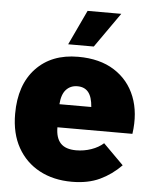

<svg xmlns="http://www.w3.org/2000/svg" viewBox="-53 -765 656 829"><g transform="rotate(5 275.0 -350.5)"><path d="M289 20Q209 20 148.5 -12.5Q88 -45 54 -105.5Q20 -166 20 -251Q20 -377 87.5 -448.5Q155 -520 270 -520Q364 -520 427 -480Q490 -440 517.5 -370Q545 -300 532 -209H207Q207 -163 228.5 -140Q250 -117 296 -117Q330 -117 361.5 -128Q393 -139 414 -158L502 -70Q461 -28 410 -4Q359 20 289 20ZM207 -309H345Q342 -352 325.5 -372.5Q309 -393 278 -393Q248 -393 229 -372.5Q210 -352 207 -309ZM293 -721H439L333 -570H222Z"/></g></svg>

Font: Moderustic ExtraBold
Style: Regular
Weight: 800
Designer: Tural Alisoy
Foundry: TAFT Foundry
Version: Version 2.120